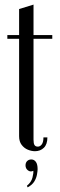

<svg xmlns="http://www.w3.org/2000/svg" viewBox="-20 -646 256 826"><path d="M62.2 -607.1 124.2 -626.2V-44.8Q124.2 -28.4 128.6 -21.8Q133 -15.2 142.9 -15.2Q152.4 -15.2 159.6 -24.6Q166.9 -34 166.9 -54.9H183.9Q183.9 -25.1 168.7 -10.3Q153.5 4.5 130.5 4.5Q115.4 4.5 99.7 -2Q84 -8.5 73.1 -22.8Q62.2 -37.1 62.2 -60.1ZM124.2 -479V-495H204.9V-479ZM11.6 -479V-495H62.2V-479ZM123.4 88.8Q110.8 95 100.2 86.9Q89.8 78.9 89.8 65.5Q89.8 53.9 96.8 46.9Q103.9 40 114.9 40Q126.5 40 134.1 50.1Q141.8 60.1 141.8 81.6Q141.8 89.4 139.2 104.2Q136.8 119.1 127.9 134.2Q119 149.2 99 160.1L95.8 153.2Q114.8 137.6 119.7 117.8Q124.6 97.9 123.4 88.8Z"/></svg>

Font: Emberly Black
Style: Regular
Weight: 900
Designer: Rajesh Rajput
Foundry: Rajesh Rajput
Version: Version 1.000